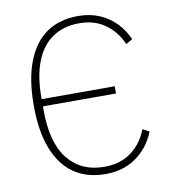

<svg xmlns="http://www.w3.org/2000/svg" viewBox="-81 -781 777 864"><g transform="rotate(-10 307.5 -349.0)"><path d="M333 12Q248 12 189 -28.5Q130 -69 98.5 -149Q67 -229 67 -348Q67 -467 98.5 -548Q130 -629 189 -669.5Q248 -710 333 -710Q386 -710 429 -692Q472 -674 504 -641.5Q536 -609 555 -565L525 -548Q499 -608 450 -642.5Q401 -677 333 -677Q262 -677 211.5 -643.5Q161 -610 134 -543Q107 -476 107 -376V-362L92 -370H441V-337H90L107 -346V-320Q107 -171 167 -96Q227 -21 333 -21Q406 -21 456 -58Q506 -95 530 -158L560 -142Q532 -72 473.5 -30Q415 12 333 12Z"/></g></svg>

Font: IBM Plex Sans ExtraLight
Style: Regular
Weight: 250
Designer: Mike Abbink, Paul van der Laan, Pieter van Rosmalen
Foundry: Bold Monday
Version: Version 3.201